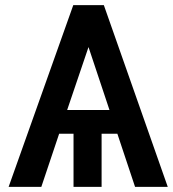

<svg xmlns="http://www.w3.org/2000/svg" viewBox="-20 -731 676 751"><path d="M439 -208H377.4V0H267.6V-208H211.4L141.6 0H13.7L266.6 -710.9H386.2L636.2 0H508.3ZM242.7 -300.8H408.2L326.2 -546.9Z"/></svg>

Font: Roboto-o Medium
Style: Regular
Weight: 500
Designer: Google
Version: Version 2.134; 2016; ttfautohint (v1.6)